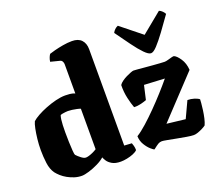

<svg xmlns="http://www.w3.org/2000/svg" viewBox="-129 -991 1364 1181"><g transform="rotate(-20 553.0 -400.0)"><path d="M219 0Q194 0 170.5 -7.5Q147 -15 126.5 -26.5Q106 -38 90.5 -52Q75 -66 65 -79Q45 -107 39.5 -149.5Q34 -192 34 -235Q34 -271 38 -307Q42 -343 48 -372Q54 -401 61 -415Q75 -428 101 -442.5Q127 -457 160 -470Q193 -483 227 -491.5Q261 -500 290 -500Q301 -500 319 -498.5Q337 -497 353 -490V-682Q353 -691 348 -700Q343 -709 333 -711L274 -726Q276 -742 281.5 -754.5Q287 -767 291 -772Q302 -776 327 -782.5Q352 -789 383 -794.5Q414 -800 443 -800Q484 -800 505 -777.5Q526 -755 526 -717V-86L575 -83Q578 -76 581.5 -63Q585 -50 585 -35Q576 -25 556.5 -17Q537 -9 514.5 -4.5Q492 0 474 0Q438 0 417 -12.5Q396 -25 386.5 -40Q377 -55 374 -64Q357 -48 326.5 -33Q296 -18 266 -9Q236 0 219 0ZM280 -97Q288 -97 300 -100.5Q312 -104 326.5 -110.5Q341 -117 353 -125V-390Q346 -393 330.5 -396.5Q315 -400 299.5 -402Q284 -404 273 -404Q266 -404 257 -403Q248 -402 239 -400.5Q230 -399 223 -396Q219 -385 217 -369.5Q215 -354 214 -333.5Q213 -313 213 -287Q213 -258 214 -224Q215 -190 217 -165Q219 -140 222 -136Q227 -130 234.5 -123.5Q242 -117 249.5 -111Q257 -105 265 -101Q273 -97 280 -97ZM693 0Q689 0 671.5 -15Q654 -30 638.5 -55.5Q623 -81 622 -112Q651 -130 687.5 -162.5Q724 -195 763 -234.5Q802 -274 838 -314Q874 -354 902 -388L768 -395L747 -303Q734 -298 711 -292Q688 -286 664 -287Q654 -313 644.5 -354.5Q635 -396 636 -442Q643 -453 657.5 -463.5Q672 -474 688.5 -482Q705 -490 718.5 -495Q732 -500 737 -500Q742 -500 761 -498.5Q780 -497 806 -494.5Q832 -492 858.5 -490Q885 -488 906 -486.5Q927 -485 936 -485Q945 -485 959 -489Q973 -493 986 -496.5Q999 -500 1002 -498Q1019 -491 1039.5 -460.5Q1060 -430 1063 -386L816 -123L937 -109L987 -216Q1009 -216 1030 -209.5Q1051 -203 1062 -194Q1062 -188 1060.5 -169Q1059 -150 1055.5 -124.5Q1052 -99 1046.5 -74.5Q1041 -50 1033 -33Q1024 -26 1009 -18.5Q994 -11 978.5 -5.5Q963 0 951 0Q935 0 905.5 -5Q876 -10 844.5 -16Q813 -22 787 -27Q761 -32 752 -32Q739 -32 728 -25.5Q717 -19 693 0ZM876 -563Q860 -563 834 -589.5Q808 -616 775.5 -660.5Q743 -705 705 -758Q710 -769 720 -778.5Q730 -788 741 -792L877 -683L1010 -792Q1021 -788 1031 -778Q1041 -768 1045 -759Q1008 -706 975 -661.5Q942 -617 917 -590Q892 -563 876 -563Z"/></g></svg>

Font: Texturina Medium 12pt Black
Style: Regular
Weight: 900
Version: Version 1.002